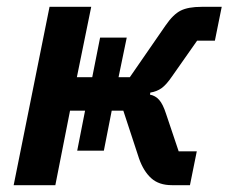

<svg xmlns="http://www.w3.org/2000/svg" viewBox="-20 -542 669 562"><path d="M20 0 125 -522H247L205 -316H250L273 -432H351L327 -316H360L465 -468Q487 -500 509 -511Q531 -522 570 -522H629L609 -423H557L484 -319Q467 -294 453 -284Q439 -274 420 -271L419 -265Q435 -262 446 -249.5Q457 -237 466 -209L503 -99H556L536 0H483Q445 0 422.5 -20.5Q400 -41 387 -78L341 -218H307L284 -101H206L229 -218H185L142 0Z"/></svg>

Font: IBM Plex Sans SemiBold
Style: Italic
Weight: 600
Italic angle: -11.31°
Designer: Mike Abbink, Paul van der Laan, Pieter van Rosmalen
Foundry: Bold Monday
Version: Version 3.201